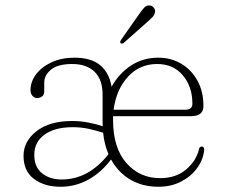

<svg xmlns="http://www.w3.org/2000/svg" viewBox="-20 -684 848 714"><path d="M736.5 -290Q736.5 -252 691 -252H400.5Q400.5 -244 400.5 -236.5Q400.5 -134.5 449.8 -78Q499 -21.5 575.5 -21.5Q634 -21.5 671.8 -53.5Q709.5 -85.5 719.5 -127.5Q721.5 -139 730 -139Q739.5 -139 739.5 -126.5Q735.5 -89.5 712.8 -58.5Q690 -27.5 653 -8.5Q616 10.5 569.5 10.5Q509 10.5 464 -16.5Q419 -43.5 393 -91Q356 -42 308.2 -15.8Q260.5 10.5 205 10.5Q145 10.5 106.2 -18.8Q67.5 -48 67.5 -104.5Q67.5 -158.5 115.8 -196.2Q164 -234 248 -234Q278.5 -234 307.8 -228.5Q337 -223 362 -214.5Q361.5 -221.5 361.5 -228.5V-332Q361.5 -388 331.8 -417Q302 -446 248.5 -446Q195 -446 169.8 -425.2Q144.5 -404.5 144.5 -376.5V-344.5Q144.5 -332 137 -325.8Q129.5 -319.5 118.5 -319.5Q107.5 -319.5 100.5 -327.8Q93.5 -336 93.5 -349Q93.5 -380 114 -407.5Q134.5 -435 171.5 -452.2Q208.5 -469.5 257.5 -469.5Q319 -469.5 352.8 -441.2Q386.5 -413 395 -361.5Q423 -411.5 467.5 -440.5Q512 -469.5 568.5 -469.5Q616 -469.5 654 -447Q692 -424.5 714.2 -384.2Q736.5 -344 736.5 -290ZM564.5 -446Q499.5 -446 456 -398.8Q412.5 -351.5 402.5 -276H669Q695.5 -276 695.5 -298.5Q695.5 -361.5 660 -403.8Q624.5 -446 564.5 -446ZM107.5 -108Q107.5 -62.5 136.5 -39.5Q165.5 -16.5 209 -16.5Q309 -16.5 383.5 -110.5Q368 -146.5 363.5 -190.5Q338 -198.5 310 -204.8Q282 -211 250.5 -211Q184 -211 145.8 -183.5Q107.5 -156 107.5 -108ZM495 -628Q507 -645.5 516.2 -655.5Q525.5 -665.5 538 -663.5Q547.5 -662 552.5 -654.8Q557.5 -647.5 556.5 -639Q555 -629 546.8 -620.2Q538.5 -611.5 527.5 -602L439.5 -524Q433.5 -519.5 429 -523.5Q426 -525.5 427 -529Q428 -532.5 430 -535.5Z"/></svg>

Font: Fraunces 9pt Soft Thin
Style: Regular
Weight: 100
Version: Version 1.000;[b76b70a41]